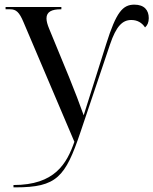

<svg xmlns="http://www.w3.org/2000/svg" viewBox="-20 -566 660 826"><path d="M38 230V240H47C224 240 261 196 326 3L453 -374C480 -454 507 -480 545 -480C571 -480 591 -468 604 -448C614 -457 620 -469 620 -488C620 -522 601 -546 558 -546C508 -546 480 -514 437 -377L383 -206C372 -172 357 -124 340 -70C325 -113 298 -183 278 -232L192 -441C184 -460 180 -475 180 -487C180 -516 204 -526 241 -526H244V-536H4V-526H24C49 -526 63 -514 81 -471L300 44C267 138 216 230 38 230Z"/></svg>

Font: Noto Serif Display
Style: Regular
Weight: 400
Designer: Monotype Design Team
Foundry: Monotype Imaging Inc.
Version: Version 2.009